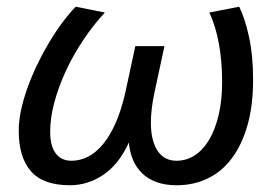

<svg xmlns="http://www.w3.org/2000/svg" viewBox="-20 -531 823 566"><path d="M685.1 -511.2Q702.1 -477.1 714.1 -422.1Q726.1 -367.2 726.1 -295.9Q726.1 -219.7 709.5 -161.6Q692.9 -103.5 663.3 -64.2Q633.8 -24.9 592.3 -4.9Q550.8 15.1 501 15.1Q466.3 15.1 440.9 5.6Q415.5 -3.9 398.4 -20.8Q381.3 -37.6 371.8 -60.5Q362.3 -83.5 359.9 -110.8Q330.6 -46.9 284.9 -15.9Q239.3 15.1 186 15.1Q107.4 15.1 71.3 -26.1Q35.2 -67.4 35.2 -146Q35.2 -173.3 41.7 -204.8Q48.3 -236.3 60.1 -269.5Q71.8 -302.7 87.9 -336.7Q104 -370.6 122.6 -402.1Q141.1 -433.6 161.6 -461.4Q182.1 -489.3 203.1 -511.2L289.1 -494.1Q253.9 -456.1 224.4 -411.4Q194.8 -366.7 173.3 -320.1Q151.9 -273.4 139.9 -228Q127.9 -182.6 127.9 -143.1Q127.9 -100.6 144.3 -78.9Q160.6 -57.1 190.9 -57.1Q215.8 -57.1 239.5 -69.1Q263.2 -81.1 283.9 -106.2Q304.7 -131.3 321.5 -169.9Q338.4 -208.5 350.1 -261.2L378.9 -395H464.8L436 -261.2Q430.2 -234.9 427.5 -212.2Q424.8 -189.5 424.8 -169.9Q424.8 -140.6 430.4 -119.4Q436 -98.1 446 -84.2Q456.1 -70.3 469.7 -63.7Q483.4 -57.1 500 -57.1Q529.8 -57.1 554.4 -73.2Q579.1 -89.4 596.9 -119.6Q614.7 -149.9 624.8 -192.9Q634.8 -235.8 634.8 -290Q634.8 -350.6 625.2 -402.6Q615.7 -454.6 597.2 -494.1Z"/></svg>

Font: Lorenzo Sans
Style: Italic
Weight: 400
Italic angle: -12°
Foundry: Intel Corporation
Version: Version 1.00; ttfautohint (v1.5)